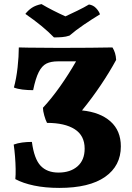

<svg xmlns="http://www.w3.org/2000/svg" viewBox="-20 -910 648 939"><path d="M270 9Q201 9 146.5 -2.5Q92 -14 55 -34Q57 -55 56.5 -84Q56 -113 53.5 -144.5Q51 -176 47 -203Q66 -210 88.5 -213Q111 -216 136 -216Q147 -133 178.5 -99.5Q210 -66 266 -66Q324 -66 359 -96.5Q394 -127 394 -183Q394 -247 345.5 -278Q297 -309 210 -309Q203 -322 196.5 -345Q190 -368 190 -383Q232 -428 274 -487.5Q316 -547 352 -610H264Q229 -610 207 -599Q185 -588 169.5 -557.5Q154 -527 142 -469Q115 -469 90 -472Q65 -475 48 -482Q60 -526 66 -580Q72 -634 72 -678Q89 -677 119 -677Q149 -677 183 -676.5Q217 -676 250 -676Q283 -676 308 -676Q359 -676 420 -676.5Q481 -677 530 -678Q538 -665 542.5 -650.5Q547 -636 548 -617Q516 -558 473 -494Q430 -430 381 -370Q470 -361 520.5 -316Q571 -271 571 -194Q571 -99 494 -45Q417 9 270 9ZM244 -727Q191 -782 104 -842Q118 -860 136 -872Q154 -884 183 -890Q208 -875 239.5 -859Q271 -843 300 -830Q324 -841 358 -857.5Q392 -874 415 -888Q436 -885 450 -870Q464 -855 469 -840Q431 -817 390.5 -789.5Q350 -762 320 -736Q303 -730 283.5 -728.5Q264 -727 244 -727Z"/></svg>

Font: Vollkorn ExtraBold
Style: Regular
Weight: 800
Designer: Friedrich Althausen
Foundry: Friedrich Althausen
Version: Version 5.000; ttfautohint (v1.8.3)